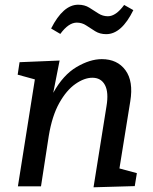

<svg xmlns="http://www.w3.org/2000/svg" viewBox="-20 -791 649 815"><path d="M377 4 432 -340Q442 -399 425.5 -430Q409 -461 372 -461Q338 -461 300 -434.5Q262 -408 231.5 -353.5Q201 -299 187 -214L154 0H56L128 -454L55 -474L63 -527L233 -534L206 -397Q248 -473 305 -506.5Q362 -540 412 -540Q478 -540 512.5 -493Q547 -446 533 -361L487 -76L561 -56L552 -1ZM431 -646Q404 -646 384 -658.5Q364 -671 346 -683Q328 -695 306 -695Q271 -695 236 -647L197 -670Q248 -771 312 -771Q339 -771 359 -758.5Q379 -746 397.5 -734Q416 -722 438 -722Q472 -722 507 -770L546 -748Q496 -646 431 -646Z"/></svg>

Font: Bitter Medium
Style: Italic
Weight: 500
Italic angle: -9°
Designer: Sol Matas, and Bitter project Authors
Foundry: Sol Matas
Version: Version 2.001